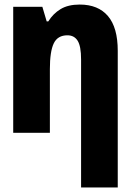

<svg xmlns="http://www.w3.org/2000/svg" viewBox="-20 -583 570 843"><path d="M38 0V-553H166L185 -489H192Q213 -523 246 -543Q279 -563 330 -563Q411 -563 454 -512.5Q497 -462 497 -360V240H336V-322Q336 -380 321 -404Q306 -428 276 -428Q233 -428 216 -392.5Q199 -357 199 -280V0Z"/></svg>

Font: Noto Sans Mono Condensed Black
Style: Regular
Weight: 900
Width: 3
Designer: Monotype Design Team
Foundry: Monotype Imaging Inc.
Version: Version 2.014